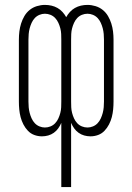

<svg xmlns="http://www.w3.org/2000/svg" viewBox="-20 -548 540 783"><path d="M230 215V-47Q225 -35 217.5 -24.5Q210 -14 199.5 -6.5Q189 1 176.5 4.5Q164 8 151 8Q135 8 120 2.5Q105 -3 94 -14.5Q83 -26 75.5 -40.5Q68 -55 64 -70.5Q60 -86 58.5 -102Q57 -118 57 -134V-386Q57 -403 59 -419.5Q61 -436 66 -452Q71 -468 79.5 -482.5Q88 -497 101 -507.5Q114 -518 130.5 -523Q147 -528 163 -528Q177 -528 190 -525Q203 -522 214.5 -515.5Q226 -509 235 -499Q244 -489 250 -478Q256 -489 265 -499Q274 -509 285.5 -515.5Q297 -522 310 -525Q323 -528 337 -528Q353 -528 369.5 -523Q386 -518 399 -507.5Q412 -497 420.5 -482.5Q429 -468 434 -452Q439 -436 441 -419.5Q443 -403 443 -386V-134Q443 -118 441.5 -102Q440 -86 436 -70.5Q432 -55 424.5 -40.5Q417 -26 406 -14.5Q395 -3 380 2.5Q365 8 349 8Q336 8 323.5 4.5Q311 1 300.5 -6.5Q290 -14 282.5 -24.5Q275 -35 270 -47V215ZM163 -28Q175 -28 186 -32.5Q197 -37 205 -45.5Q213 -54 218 -65Q223 -76 226 -87.5Q229 -99 229.5 -110.5Q230 -122 230 -134V-386Q230 -398 229.5 -409.5Q229 -421 226 -432.5Q223 -444 218 -455Q213 -466 205 -474.5Q197 -483 186 -487.5Q175 -492 163 -492Q152 -492 141 -487.5Q130 -483 122 -474.5Q114 -466 109 -455Q104 -444 101 -432.5Q98 -421 97 -409.5Q96 -398 96 -386V-134Q96 -122 97 -110.5Q98 -99 101 -87.5Q104 -76 109 -65Q114 -54 122 -45.5Q130 -37 141 -32.5Q152 -28 163 -28ZM337 -28Q348 -28 359 -32.5Q370 -37 378 -45.5Q386 -54 391 -65Q396 -76 399 -87.5Q402 -99 403 -110.5Q404 -122 404 -134V-386Q404 -398 403 -409.5Q402 -421 399 -432.5Q396 -444 391 -455Q386 -466 378 -474.5Q370 -483 359 -487.5Q348 -492 337 -492Q325 -492 314 -487.5Q303 -483 295 -474.5Q287 -466 282 -455Q277 -444 274 -432.5Q271 -421 270.5 -409.5Q270 -398 270 -386V-134Q270 -122 270.5 -110.5Q271 -99 274 -87.5Q277 -76 282 -65Q287 -54 295 -45.5Q303 -37 314 -32.5Q325 -28 337 -28Z"/></svg>

Font: Iosevka Term Curly Extralight
Style: Regular
Weight: 200
Designer: Belleve Invis
Foundry: Belleve Invis
Version: Version 32.3.0